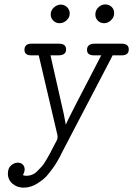

<svg xmlns="http://www.w3.org/2000/svg" viewBox="-20 -631 609 878"><path d="M16.1 163.1Q16.1 137.2 31 125Q45.9 112.8 61 112.8Q75.2 112.8 84 121.3Q92.8 129.9 92.8 144Q92.8 153.8 85 169.9Q91.8 172.9 101.1 172.9Q114.3 172.9 126.7 168Q139.2 163.1 151.1 151.1Q163.1 139.2 171.6 129.6Q180.2 120.1 191.7 100.1Q203.1 80.1 208.5 70.6Q213.9 61 225.3 38.1Q236.8 15.1 240.2 9.8Q245.1 -1.5 242.2 -15.1L157.2 -377.9H123Q92.3 -377.9 91.8 -402.8Q91.8 -430.7 123 -431.2H250Q282.2 -431.2 282.2 -404.8Q282.2 -377.9 246.1 -377.9H210.9L272 -107.9L280.8 -61Q287.6 -80.1 442.9 -377.9H410.2Q377.9 -377.9 377.9 -402.8Q377.9 -430.7 412.1 -431.2H536.1Q569.3 -431.2 568.8 -404.8Q568.8 -377.9 536.1 -377.9H495.1L482.9 -354L271 51.8L264.2 64.9Q258.3 78.1 253.7 86.2Q249 94.2 240 110.1Q231 126 222.4 137Q213.9 147.9 202.4 163.1Q190.9 178.2 178.5 188.2Q166 198.2 151.6 207.5Q137.2 216.8 121.1 221.9Q105 227.1 87.9 227.1Q58.1 227.1 37.1 209Q16.1 190.9 16.1 163.1ZM211.9 -564.9Q211.9 -584 226.6 -596.9Q241.2 -609.9 258.1 -609.9Q274.9 -609.9 286.9 -597.9Q298.8 -585.9 298.8 -569.8Q298.8 -550.8 284.4 -537.8Q270 -524.9 252 -524.9Q235.8 -524.9 223.9 -536.4Q211.9 -547.9 211.9 -564.9ZM416 -564.9Q416 -584 429.9 -597.4Q443.8 -610.8 460.9 -610.8Q478 -610.8 490 -599.9Q502 -588.9 502 -570.8Q502 -551.8 487.5 -538.3Q473.1 -524.9 456.1 -524.9Q439 -524.9 427.5 -536.4Q416 -547.9 416 -564.9Z"/></svg>

Font: CMU Typewriter Text
Style: LightOblique
Weight: 200
Italic angle: -9.46001°
Version: Version 0.7.0